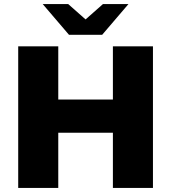

<svg xmlns="http://www.w3.org/2000/svg" viewBox="-20 -929 846 949"><path d="M736 -700V0H538V-273H268V0H70V-700H268V-437H538V-700ZM615 -909 485 -757H321L191 -909H317L403 -833L489 -909Z"/></svg>

Font: Idrija
Style: Regular
Weight: 800
Designer: Julieta Ulanovsky
Foundry: Julieta Ulanovsky
Version: Version 7.200